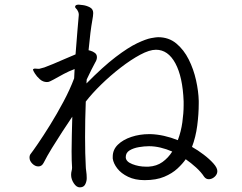

<svg xmlns="http://www.w3.org/2000/svg" viewBox="-20 -769 1040 826"><path d="M835 -324Q835 -278 828.5 -228.5Q822 -179 806 -137Q831 -123 856 -104Q881 -85 898 -66Q915 -47 915 -33Q915 -30 914.5 -27.5Q914 -25 913 -22Q909 -12 899 -5Q889 2 878 2Q866 2 858 -9Q845 -29 823.5 -48.5Q802 -68 779 -84Q766 -65 743.5 -44Q721 -23 686.5 -8.5Q652 6 602 6Q561 6 531 -8.5Q501 -23 484.5 -44.5Q468 -66 465 -87V-95Q465 -125 487 -146.5Q509 -168 545 -180Q581 -192 622 -192H628Q685 -190 745 -166Q759 -203 764.5 -243Q770 -283 770 -316V-333Q766 -438 734.5 -496.5Q703 -555 651 -555Q623 -555 583 -533.5Q543 -512 499 -478Q455 -444 415.5 -405.5Q376 -367 349 -332Q346 -254 346 -179Q346 -106 349 -53Q349 -46 351 -32Q353 -18 353 -6V1Q352 15 345.5 26Q339 37 323 37Q309 37 297.5 19.5Q286 2 286 -16V-18Q286 -26 288 -33.5Q290 -41 290 -47V-49Q289 -63 288.5 -80Q288 -97 288 -118Q288 -150 289 -188Q290 -226 291 -267Q272 -239 248.5 -203Q225 -167 203.5 -132Q182 -97 168 -69Q160 -53 145 -53Q131 -53 119 -65Q107 -77 107 -91Q107 -101 112 -107Q120 -117 143 -150.5Q166 -184 195.5 -231.5Q225 -279 253 -331.5Q281 -384 299 -432L301 -472Q275 -462 254.5 -451Q234 -440 209 -426Q201 -422 195 -419Q189 -416 182 -416Q165 -416 151.5 -428Q138 -440 130 -453Q122 -466 122 -469Q122 -471 123 -472Q127 -474 129 -474Q133 -474 136.5 -473.5Q140 -473 144 -473H149Q153 -474 160 -476Q167 -478 171 -479Q185 -484 209 -494Q233 -504 259 -515.5Q285 -527 305 -535Q309 -591 313 -635.5Q317 -680 319 -705Q319 -715 314 -723Q312 -728 307.5 -732Q303 -736 303 -740Q303 -741 303.5 -741.5Q304 -742 304 -743Q306 -749 319 -749Q322 -749 337 -747Q352 -745 366.5 -737.5Q381 -730 381 -713Q381 -707 380 -699.5Q379 -692 377 -681Q373 -659 369 -627.5Q365 -596 361 -553Q361 -553 370 -550.5Q379 -548 388 -541.5Q397 -535 397 -523Q397 -512 390 -501Q383 -488 373 -468.5Q363 -449 353 -427Q353 -423 352.5 -419Q352 -415 352 -410Q424 -483 478 -524Q532 -565 570 -583Q608 -601 630 -605Q652 -609 660 -609Q706 -609 738.5 -582Q771 -555 792 -513Q813 -471 823.5 -423.5Q834 -376 835 -335ZM619 -52Q654 -54 679 -72Q704 -90 721 -117Q696 -128 670.5 -134Q645 -140 621 -140Q601 -140 577.5 -136Q554 -132 537.5 -122Q521 -112 521 -93Q521 -74 549 -63Q577 -52 608 -52Z"/></svg>

Font: QiushuiShotai Bright
Style: Regular
Weight: 400
Designer: Christian Thalmann (Catharsis Fonts)
Version: Version 1.250;